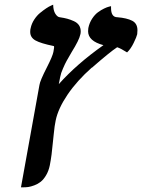

<svg xmlns="http://www.w3.org/2000/svg" viewBox="-20 -594 602 813"><path d="M215.8 -84Q213.4 -72.8 211.4 -59.1Q209.5 -45.4 207.3 -23.7Q205.1 -2 204.1 6.8Q199.2 64 190.9 106Q186 129.9 175.3 147.9Q164.6 166 152.6 175.5Q140.6 185.1 125.5 190.7Q110.4 196.3 100.1 197.8Q89.8 199.2 79.1 199.2H68.8L147 -233.9Q149.4 -252 179.2 -310.1Q202.6 -356 206.1 -374Q210.9 -397.5 208 -398.9Q152.8 -410.2 130.4 -422.6Q107.9 -435.1 107.9 -459Q107.9 -469.2 109.9 -475.1Q113.8 -494.1 125 -511.2Q136.2 -528.3 149.7 -539.3Q163.1 -550.3 175.5 -558.6Q188 -566.9 196.3 -570.3L205.1 -574.2Q205.6 -549.3 214.4 -535.6Q223.1 -522 232.9 -521Q252.4 -518.1 265.1 -514.6Q277.8 -511.2 292.5 -504.6Q307.1 -498 314.5 -487.1Q321.8 -476.1 321.8 -460.9Q321.8 -452.6 319.8 -446.8Q315.4 -424.8 283.2 -373L262.2 -336.4Q255.4 -324.2 246.6 -303.7Q237.8 -284.2 234.9 -268.1L229 -237.8Q304.7 -322.8 418 -402.8Q353 -419.9 353 -461.9Q353 -470.2 354 -475.1Q358.4 -497.1 370.1 -514.9Q381.8 -532.7 395 -542.2Q408.2 -551.8 420.9 -557.9Q433.6 -564 441.9 -565.9L450.2 -567.9V-560.1Q450.2 -521 477.1 -521Q517.6 -517.6 539.8 -506.1Q562 -494.6 562 -465.8Q562 -456.1 561 -449.2Q558.6 -438 546.1 -412.4Q533.7 -386.7 518.1 -372.1Q491.2 -389.2 476.1 -394Q443.8 -372.6 369.1 -307.1V-308.1Q306.2 -252.4 266.1 -193.4Q226.1 -134.3 215.8 -84Z"/></svg>

Font: Linux Libertine G
Style: Bold Italic
Weight: 700
Italic angle: -11.5°
Designer: Philipp H. Poll
Foundry: Philipp H. Poll
Version: Version 4.1.0